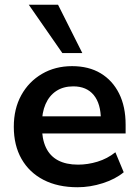

<svg xmlns="http://www.w3.org/2000/svg" viewBox="-20 -777 582 807"><path d="M306 10Q223 10 163 -21Q103 -52 70.5 -109Q38 -166 38 -244Q38 -320 69.5 -377Q101 -434 156.5 -466.5Q212 -499 283 -499Q353 -499 403 -469Q453 -439 480.5 -384Q508 -329 508 -253V-216H139V-288H420L404 -273Q404 -341 374 -377.5Q344 -414 288 -414Q246 -414 216.5 -394.5Q187 -375 171.5 -339.5Q156 -304 156 -255V-248Q156 -193 173 -157Q190 -121 224 -103Q258 -85 308 -85Q349 -85 390 -97.5Q431 -110 465 -137L500 -53Q465 -24 412 -7Q359 10 306 10ZM242 -554 101 -757H224L326 -554Z"/></svg>

Font: Nunito Sans 12pt ExtraLight
Style: Regular
Weight: 200
Designer: Vernon Adams
Foundry: Vernon Adams
Version: Version 3.101;gftools[0.9.27]